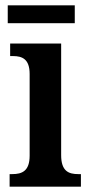

<svg xmlns="http://www.w3.org/2000/svg" viewBox="-20 -699 337 719"><path d="M9 -612H260V-679H9ZM16 0H283V-47H273C237 -47 209 -58 209 -118V-536H18V-489H29C63 -489 91 -478 91 -422V-116C91 -58 62 -47 26 -47H16Z"/></svg>

Font: Noto Serif Tamil Condensed SemiBold
Style: Italic
Weight: 600
Width: 3
Italic angle: -12°
Designer: Indian Type Foundry, Tom Grace, and the Monotype Design Team
Foundry: Monotype Imaging Inc.
Version: Version 2.003